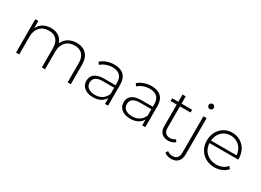

<svg xmlns="http://www.w3.org/2000/svg" viewBox="-25 -1568 3542 2604"><g transform="rotate(30 1745.5 -266.0)"><path d="M106 0H156V-278C156 -340 173 -389 208 -426C242 -463 288 -481 347 -481C450 -481 510 -418 510 -301V0H560V-278C560 -340 577 -389 612 -426C646 -463 692 -481 751 -481C854 -481 914 -418 914 -301V0H964V-305C964 -448 885 -526 756 -526C657 -526 580 -477 545 -400C517 -483 449 -526 354 -526C259 -526 189 -483 154 -410V-522H106Z M1174 -37C1207 -10 1253 4 1311 4C1400 4 1466 -32 1499 -93V0H1547V-331C1547 -459 1475 -526 1346 -526C1266 -526 1189 -499 1137 -452L1162 -416C1206 -456 1273 -482 1342 -482C1443 -482 1497 -430 1497 -333V-291H1318C1182 -291 1123 -232 1123 -145C1123 -100 1140 -64 1174 -37ZM1208 -224C1231 -243 1268 -252 1319 -252H1497V-154C1466 -78 1405 -37 1318 -37C1226 -37 1173 -79 1173 -147C1173 -180 1185 -205 1208 -224Z M1757 -37C1790 -10 1836 4 1894 4C1983 4 2049 -32 2082 -93V0H2130V-331C2130 -459 2058 -526 1929 -526C1849 -526 1772 -499 1720 -452L1745 -416C1789 -456 1856 -482 1925 -482C2026 -482 2080 -430 2080 -333V-291H1901C1765 -291 1706 -232 1706 -145C1706 -100 1723 -64 1757 -37ZM1791 -224C1814 -243 1851 -252 1902 -252H2080V-154C2049 -78 1988 -37 1901 -37C1809 -37 1756 -79 1756 -147C1756 -180 1768 -205 1791 -224Z M2250 -522V-479H2346V-138C2346 -49 2397 4 2488 4C2529 4 2570 -9 2595 -33L2574 -68C2553 -49 2526 -39 2493 -39C2429 -39 2396 -75 2396 -143V-479H2562V-522H2396V-636H2346V-522Z M2586 189C2605 195 2626 198 2648 198C2737 198 2789 141 2789 52V-522H2739V50C2739 118 2706 155 2645 155C2610 155 2581 145 2560 126L2540 163C2552 174 2567 183 2586 189ZM2735 -661C2743 -653 2753 -649 2764 -649C2787 -649 2805 -667 2805 -690C2805 -713 2787 -730 2764 -730C2741 -730 2723 -712 2723 -689C2723 -678 2727 -668 2735 -661Z M2978 -124C3023 -44 3108 4 3212 4C3292 4 3364 -26 3409 -81L3380 -114C3341 -66 3281 -41 3213 -41C3089 -41 2996 -126 2992 -249H3441L3442 -263C3442 -416 3335 -526 3193 -526C3146 -526 3103 -515 3065 -492C2989 -447 2943 -362 2943 -261C2943 -210 2955 -164 2978 -124ZM3024 -389C3059 -448 3120 -482 3193 -482C3302 -482 3387 -400 3393 -288H2993C2996 -325 3006 -359 3024 -389Z"/></g></svg>

Font: Montserrat Light
Style: Regular
Weight: 300
Designer: Julieta Ulanovsky
Foundry: Julieta Ulanovsky
Version: Version 7.200